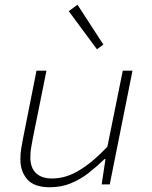

<svg xmlns="http://www.w3.org/2000/svg" viewBox="-20 -778 640 810"><path d="M190 12Q124 12 95 -21.5Q66 -55 66 -105Q66 -129 69 -148Q72 -167 76 -188L134 -480H176L118 -192Q114 -171 111 -152.5Q108 -134 108 -114Q108 -71 131.5 -48Q155 -25 200 -25Q259 -25 317 -61Q375 -97 433 -159L498 -480H539L443 0H409L425 -107H421Q389 -76 354 -48.5Q319 -21 278.5 -4.5Q238 12 190 12ZM389 -570 270 -731 307 -758 416 -590Z"/></svg>

Font: Source Code Pro ExtraLight Light
Style: Italic
Weight: 300
Italic angle: -11°
Monospace: yes
Version: Version 1.016;hotconv 1.0.116;makeotfexe 2.5.65601